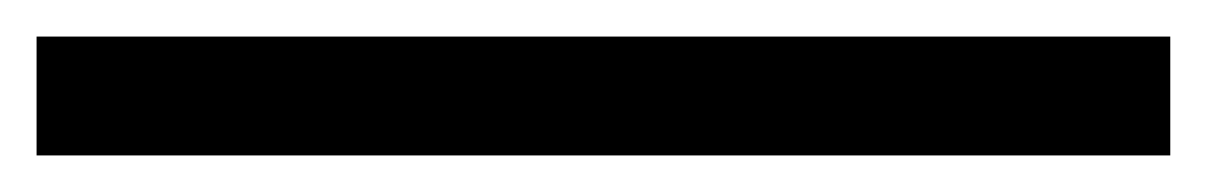

<svg xmlns="http://www.w3.org/2000/svg" viewBox="-26 -3 660 105"><path d="M-6 82H614V17H-6Z"/></svg>

Font: Source Han Serif KR Heavy
Style: Regular
Weight: 900
Designer: Ryoko NISHIZUKA 西塚涼子 (kana & ideographs); Frank Grießhammer (Latin, Greek & Cyrillic); Wenlong ZHANG 张文龙 (bopomofo); San
Foundry: Adobe
Version: Version 2.001;hotconv 1.1.0;makeotfexe 2.6.0